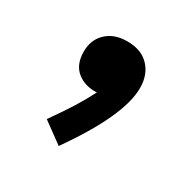

<svg xmlns="http://www.w3.org/2000/svg" viewBox="-91 -289 544 540"><g transform="rotate(30 181.0 -19.0)"><path d="M179.2 -195.3Q225.1 -195.3 250.2 -168.7Q275.4 -142.1 275.4 -99.1Q275.4 -8.8 158.7 156.2L91.8 107.4Q123 63.5 142.1 32.7Q161.1 2 176.3 -27.8Q138.2 -25.9 112.5 -46.6Q86.9 -67.4 86.9 -109.4Q86.9 -147.9 112.1 -171.6Q137.2 -195.3 179.2 -195.3Z"/></g></svg>

Font: Pinar DS4 ExtraBold
Style: Regular
Weight: 800
Designer: Amin Abedi
Version: Version 3.000